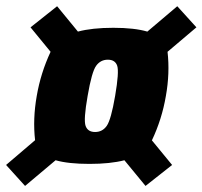

<svg xmlns="http://www.w3.org/2000/svg" viewBox="-48 -634 666 632"><path d="M246.5 -94.5Q177 -94.5 135 -106.5L34.5 -22L-28 -91L67.5 -172.5Q59.5 -242 73 -318.5Q86 -394 118.5 -463.5L52.5 -544L140 -613.5L208.5 -530Q255 -542.5 325 -542.5Q394.5 -542.5 437 -530L535.5 -613.5L598.5 -544L503.5 -463.5Q511.5 -393.5 498 -318Q485 -241.5 452 -172L518.5 -91L431 -22L361.5 -106.5Q315 -94.5 246.5 -94.5ZM265 -199.5Q289 -199.5 303.2 -219.5Q317.5 -239.5 331 -318.5Q344.5 -397.5 337.8 -417.5Q331 -437.5 307 -437.5Q283 -437.5 268.5 -417.5Q254 -397.5 240.5 -318.5Q226.5 -239.5 233.8 -219.5Q241 -199.5 265 -199.5Z"/></svg>

Font: Anybody Condensed ExtraBold
Style: Italic
Weight: 800
Width: 3
Italic angle: -10°
Designer: Tyler Finck
Foundry: Etcetera Type Company
Version: Version 1.010; ttfautohint (v1.8.3) -l 8 -r 50 -G 200 -x 14 